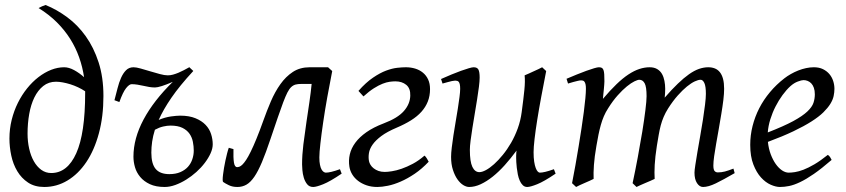

<svg xmlns="http://www.w3.org/2000/svg" viewBox="-20 -725 3372 765"><path d="M184.1 -35.6Q248.5 -35.6 283.9 -114.5Q319.3 -193.4 319.3 -354V-361.3Q306.2 -370.1 291 -377.2Q275.9 -384.3 260.3 -389.2Q244.6 -394 230 -396.7Q215.3 -399.4 203.1 -399.4Q173.8 -399.4 152.3 -382.3Q130.9 -365.2 116.9 -336.7Q103 -308.1 96.4 -270.8Q89.8 -233.4 89.8 -192.4Q89.8 -161.1 96.2 -132.8Q102.5 -104.5 114.7 -82.8Q127 -61 144.5 -48.3Q162.1 -35.6 184.1 -35.6ZM17.6 -172.9Q17.6 -211.4 26.6 -247.6Q35.6 -283.7 51.3 -315.2Q66.9 -346.7 87.9 -372.8Q108.9 -398.9 133.3 -417.7Q157.7 -436.5 183.8 -446.8Q210 -457 235.8 -457Q254.4 -457 275.4 -445.6Q296.4 -434.1 314.9 -417.5Q309.1 -457.5 295.4 -496.3Q281.7 -535.2 259.5 -570.3Q237.3 -605.5 206.1 -636.5Q174.8 -667.5 133.8 -692.9Q140.6 -696.8 147.9 -700Q155.3 -703.1 161.6 -705.1Q206.5 -687 248 -656.2Q289.6 -625.5 321.5 -580.8Q353.5 -536.1 372.8 -476.8Q392.1 -417.5 392.1 -342.3Q392.1 -260.7 374 -193.8Q356 -127 324 -79.3Q292 -31.7 249 -5.9Q206.1 20 156.2 20Q118.2 20 91.8 2.4Q65.4 -15.1 48.8 -43Q32.2 -70.8 24.9 -105.2Q17.6 -139.6 17.6 -172.9Z M512.2 -457Q522.9 -457 540.8 -451.9Q558.6 -446.8 578.4 -440.9Q598.1 -435.1 616.9 -429.9Q635.7 -424.8 648.4 -424.8Q658.7 -424.8 669.4 -427.7Q680.2 -430.7 691.2 -435.3Q702.1 -439.9 712.4 -445.3Q722.7 -450.7 732.4 -456.1L733.9 -457.5L750 -442.4L749.5 -441.9H750L749 -440.9Q695.8 -383.3 663.1 -335.7Q630.4 -288.1 612.3 -247.1Q624.5 -252.4 637 -255.9Q649.4 -259.3 660.6 -261Q671.9 -262.7 681.6 -263.4Q691.4 -264.2 697.8 -264.2Q733.9 -264.2 758.8 -253.9Q783.7 -243.7 799.1 -227.5Q814.5 -211.4 821 -190.9Q827.6 -170.4 827.6 -149.9Q827.6 -133.3 819.1 -114.3Q810.5 -95.2 796.1 -76.2Q781.7 -57.1 762.5 -39.8Q743.2 -22.5 721.9 -9.3Q700.7 3.9 678.5 12Q656.2 20 636.2 20Q601.1 20 577.1 8.8Q553.2 -2.4 538.6 -20Q523.9 -37.6 517.8 -58.8Q511.7 -80.1 511.7 -100.6Q511.7 -173.3 552 -248.8Q592.3 -324.2 668.5 -398.9Q642.6 -387.7 624.8 -382.1Q606.9 -376.5 597.7 -376.5Q586.4 -376.5 574.7 -378.4Q563 -380.4 551.3 -383.1Q539.6 -385.7 527.6 -387.7Q515.6 -389.6 504.4 -389.6Q495.1 -389.6 482.4 -373.8Q469.7 -357.9 455.6 -318.4L436 -325.7Q442.4 -349.1 448.2 -372.8Q454.1 -396.5 462.4 -415Q470.7 -433.6 482.4 -445.3Q494.1 -457 512.2 -457ZM659.2 -224.6Q646 -224.6 630.1 -220.9Q614.3 -217.3 597.2 -208Q589.4 -183.1 586.2 -160.6Q583 -138.2 583 -116.7Q583 -72.3 600.3 -51.8Q617.7 -31.2 654.8 -31.2Q680.2 -31.2 698.7 -39.3Q717.3 -47.4 729 -60.5Q740.7 -73.7 746.3 -90.6Q752 -107.4 752 -125Q752 -142.1 748.5 -159.9Q745.1 -177.7 735.1 -192.1Q725.1 -206.5 706.8 -215.6Q688.5 -224.6 659.2 -224.6Z M1183.6 -69.8Q1183.6 -107.9 1188.7 -149.2Q1193.8 -190.4 1201.2 -240.2Q1204.1 -258.8 1207 -279.1Q1210 -299.3 1212.9 -319.1Q1215.8 -338.9 1218 -357.2Q1220.2 -375.5 1221.7 -390.6H1181.2Q1167.5 -390.6 1158 -388.2Q1148.4 -385.7 1140.4 -378.2Q1132.3 -370.6 1125 -356.2Q1117.7 -341.8 1108.4 -317.4Q1099.1 -293 1086.9 -257.1Q1074.7 -221.2 1057.6 -170.9Q1039.1 -115.7 1023.7 -79.1Q1008.3 -42.5 993.2 -20.5Q978 1.5 961.9 10.7Q945.8 20 925.8 20Q906.2 20 891.8 12.9Q877.4 5.9 869.1 0Q867.2 -1.5 867.2 -9.5Q867.2 -17.6 868.7 -29.5Q870.1 -41.5 872.6 -56.2Q875 -70.8 878.2 -85.4Q881.3 -100.1 884.8 -113.5Q888.2 -127 891.6 -136.2L910.2 -130.9Q909.2 -95.7 912.1 -77.4Q915 -59.1 924.8 -59.1Q929.2 -59.1 934.3 -61Q939.5 -63 946 -69.3Q952.6 -75.7 960.7 -87.9Q968.8 -100.1 979 -120.8Q989.3 -141.6 1001.7 -171.9Q1014.2 -202.1 1029.3 -244.6Q1043 -283.2 1059.3 -321.3Q1075.7 -359.4 1097.2 -389.6Q1118.7 -419.9 1147 -438.5Q1175.3 -457 1213.9 -457H1287.6V-456.5L1303.7 -441.9Q1293.5 -390.1 1283.9 -337.2Q1274.4 -284.2 1267.6 -237.3Q1260.7 -190.4 1256.6 -153.6Q1252.4 -116.7 1252.4 -97.7Q1252.4 -80.1 1254.9 -68.4Q1257.3 -56.6 1261.2 -49.8Q1265.1 -43 1269.8 -40Q1274.4 -37.1 1278.3 -37.1Q1286.6 -37.1 1300.3 -40.3Q1314 -43.5 1334.5 -50.8L1341.3 -33.2Q1295.4 -2 1267.8 9Q1240.2 20 1228 20Q1212.4 20 1203.6 8.8Q1194.8 -2.4 1190.4 -17.3Q1186 -32.2 1184.8 -47.4Q1183.6 -62.5 1183.6 -69.8Z M1372.1 -61Q1368.2 -85.9 1373.8 -110.1Q1379.4 -134.3 1395.8 -156.5Q1412.1 -178.7 1439.9 -198.2Q1467.8 -217.8 1508.8 -233.4Q1564.5 -254.4 1589.1 -282.5Q1613.8 -310.5 1614.7 -343.8Q1615.7 -373 1598.6 -387Q1581.5 -400.9 1555.2 -400.9Q1545.4 -400.9 1532.7 -399.2Q1520 -397.5 1504.4 -391.4Q1488.8 -385.3 1469.7 -373.3Q1450.7 -361.3 1428.2 -340.8L1408.2 -362.8Q1438 -396.5 1466.1 -415.5Q1494.1 -434.6 1518.3 -443.6Q1542.5 -452.6 1562.5 -454.8Q1582.5 -457 1597.2 -457Q1616.7 -457 1634.3 -451.7Q1651.9 -446.3 1665 -435.5Q1678.2 -424.8 1685.8 -408.4Q1693.4 -392.1 1693.4 -370.1Q1693.4 -342.8 1684.6 -320.6Q1675.8 -298.3 1659.2 -279.8Q1642.6 -261.2 1617.7 -245.6Q1592.8 -230 1560.5 -216.3Q1522.5 -200.2 1499.5 -183.1Q1476.6 -166 1464.6 -148.9Q1452.6 -131.8 1450 -115Q1447.3 -98.1 1450.2 -83Q1451.7 -75.7 1456.3 -68.1Q1460.9 -60.5 1469 -54.2Q1477.1 -47.9 1488 -43.9Q1499 -40 1513.2 -40Q1523.9 -40 1541.5 -42.7Q1559.1 -45.4 1580.3 -52.7Q1601.6 -60.1 1625 -72.5Q1648.4 -85 1671.4 -105Q1675.8 -101.6 1680.7 -93.8Q1685.5 -85.9 1688 -80.6Q1660.6 -51.8 1632.1 -32.5Q1603.5 -13.2 1576.4 -1.5Q1549.3 10.3 1525.4 15.1Q1501.5 20 1483.4 20Q1460 20 1440.7 13.4Q1421.4 6.8 1407 -4.2Q1392.6 -15.1 1383.5 -30Q1374.5 -44.9 1372.1 -61Z M2036.6 -94.7V-105Q2036.6 -108.4 2036.9 -110.8Q2037.1 -113.3 2037.1 -116.2L2038.1 -125Q2015.1 -93.8 1991.2 -67.1Q1967.3 -40.5 1943.1 -21.2Q1918.9 -2 1895.3 9Q1871.6 20 1849.1 20Q1838.4 20 1825.9 12.5Q1813.5 4.9 1802.7 -10.3Q1792 -25.4 1784.7 -47.9Q1777.3 -70.3 1777.3 -100.1Q1777.3 -114.7 1780 -137.2Q1782.7 -159.7 1786.6 -185.5Q1790.5 -211.4 1795.4 -239.3Q1800.3 -267.1 1804.2 -292.5Q1808.1 -317.9 1810.8 -338.4Q1813.5 -358.9 1813.5 -371.1Q1813.5 -382.3 1812 -388.9Q1810.5 -395.5 1807.9 -398.7Q1805.2 -401.9 1801.5 -402.8Q1797.9 -403.8 1793.5 -403.8Q1789.1 -403.8 1780.8 -402.1Q1772.5 -400.4 1764.2 -397.9Q1754.4 -395.5 1743.2 -392.1L1737.3 -410.2Q1757.8 -419.4 1778.6 -428Q1799.3 -436.5 1816.9 -442.9Q1834.5 -449.2 1847.9 -453.1Q1861.3 -457 1867.2 -457Q1881.3 -457 1886.2 -447.8Q1891.1 -438.5 1891.1 -416Q1891.1 -401.9 1888.2 -378.9Q1885.3 -356 1880.9 -328.6Q1876.5 -301.3 1871.6 -272Q1866.7 -242.7 1862.3 -215.3Q1857.9 -188 1855 -165Q1852.1 -142.1 1852.1 -127.9Q1852.1 -81.1 1862.1 -60.1Q1872.1 -39.1 1890.1 -39.1Q1900.9 -39.1 1916.3 -47.4Q1931.6 -55.7 1948.7 -71Q1965.8 -86.4 1983.4 -107.9Q2001 -129.4 2016.4 -156Q2031.7 -182.6 2043 -213.6Q2054.2 -244.6 2058.6 -278.3Q2065.9 -332.5 2069.3 -366.9Q2072.8 -401.4 2070.3 -424.8Q2077.6 -427.7 2087.2 -432.1Q2096.7 -436.5 2106.4 -440.9Q2116.2 -445.3 2125.2 -449.5Q2134.3 -453.6 2140.1 -457L2156.2 -441.9Q2146 -390.1 2136.7 -340.3Q2127.4 -290.5 2120.6 -247.8Q2113.8 -205.1 2109.9 -171.4Q2106 -137.7 2106 -118.7Q2106 -96.2 2108.4 -80.8Q2110.8 -65.4 2114.5 -55.7Q2118.2 -45.9 2122.6 -41.5Q2127 -37.1 2130.9 -37.1Q2139.2 -37.1 2152.8 -40.3Q2166.5 -43.5 2187 -50.8L2193.8 -33.2Q2147.9 -2 2120.4 9Q2092.8 20 2080.6 20Q2070.3 20 2063 12.9Q2055.7 5.9 2050.8 -5.4Q2045.9 -16.6 2043.2 -30Q2040.5 -43.5 2039.1 -56.2Q2037.6 -68.8 2037.1 -79.3Q2036.6 -89.8 2036.6 -94.7Z M2907.2 -35.2Q2861.8 -8.8 2832 5.6Q2802.2 20 2781.2 20Q2767.1 20 2757.1 4.6Q2747.1 -10.7 2747.1 -37.1Q2747.1 -45.9 2750.5 -67.9Q2753.9 -89.8 2758.8 -119.4Q2763.7 -148.9 2769.8 -182.6Q2775.9 -216.3 2780.8 -248.3Q2785.6 -280.3 2789.1 -307.6Q2792.5 -335 2792.5 -351.1Q2792.5 -381.3 2786.4 -394.3Q2780.3 -407.2 2771.5 -407.2Q2762.2 -407.2 2748 -400.6Q2733.9 -394 2716.8 -380.1Q2699.7 -366.2 2680.4 -344.5Q2661.1 -322.8 2642.1 -293Q2631.3 -275.9 2624.3 -259.3Q2617.2 -242.7 2612.5 -224.9Q2607.9 -207 2604.5 -187.3Q2601.1 -167.5 2597.2 -144Q2590.3 -99.6 2588.6 -67.9Q2586.9 -36.1 2588.4 -12.2Q2581.5 -8.8 2571.8 -4.6Q2562 -0.5 2551.8 3.9Q2541.5 8.3 2532 12.5Q2522.5 16.6 2516.1 20L2500.5 4.9Q2511.2 -44.9 2521.2 -98.6Q2531.2 -152.3 2539.1 -200.4Q2546.9 -248.5 2551.5 -286.1Q2556.2 -323.7 2556.2 -341.8Q2556.2 -378.9 2548.6 -393.1Q2541 -407.2 2527.3 -407.2Q2521 -407.2 2507.8 -400.9Q2494.6 -394.5 2477.5 -380.6Q2460.4 -366.7 2441.2 -345.2Q2421.9 -323.7 2403.3 -293.9Q2393.1 -278.3 2386 -261.7Q2378.9 -245.1 2373.8 -226.8Q2368.7 -208.5 2364.5 -188Q2360.4 -167.5 2356.4 -144Q2348.6 -99.6 2346.4 -67.6Q2344.2 -35.6 2345.2 -12.2Q2338.9 -8.8 2329.3 -4.6Q2319.8 -0.5 2309.8 3.9Q2299.8 8.3 2290.5 12.5Q2281.2 16.6 2275.4 20L2259.3 4.9Q2266.1 -29.3 2272.7 -66.7Q2279.3 -104 2285.4 -141.1Q2291.5 -178.2 2296.9 -213.6Q2302.2 -249 2306.2 -279.3Q2310.1 -309.6 2312.3 -333.3Q2314.5 -356.9 2314.5 -371.1Q2314.5 -382.3 2313 -388.9Q2311.5 -395.5 2308.8 -399.2Q2306.2 -402.8 2302.7 -403.8Q2299.3 -404.8 2295.4 -404.8Q2290.5 -404.8 2282 -402.8Q2273.4 -400.9 2264.6 -398.4Q2254.4 -395.5 2243.2 -392.1L2237.3 -411.1Q2257.8 -419.9 2278.3 -428.2Q2298.8 -436.5 2316.4 -442.9Q2334 -449.2 2347.2 -453.1Q2360.4 -457 2366.2 -457Q2373.5 -457 2377.9 -454.6Q2382.3 -452.1 2384.5 -446Q2386.7 -439.9 2387.5 -429Q2388.2 -418 2388.2 -400.9Q2388.2 -395.5 2387.5 -387.5Q2386.7 -379.4 2386 -369.9Q2385.3 -360.4 2384 -350.1Q2382.8 -339.8 2382.3 -331.1Q2411.1 -365.2 2436.3 -389.4Q2461.4 -413.6 2484.1 -428.5Q2506.8 -443.4 2527.6 -450.2Q2548.3 -457 2568.4 -457Q2586.4 -457 2598.6 -449.7Q2610.8 -442.4 2617.7 -430.2Q2624.5 -418 2627.4 -402.6Q2630.4 -387.2 2630.4 -371.1Q2630.4 -361.8 2629.9 -354.2Q2629.4 -346.7 2628.4 -335.9Q2656.7 -368.7 2680.7 -391.6Q2704.6 -414.6 2725.3 -429.2Q2746.1 -443.8 2764.9 -450.4Q2783.7 -457 2802.2 -457Q2816.4 -457 2828.1 -452.4Q2839.8 -447.8 2848.1 -437.5Q2856.4 -427.2 2860.8 -410.9Q2865.2 -394.5 2865.2 -371.1Q2865.2 -352.5 2862.1 -326.4Q2858.9 -300.3 2854 -271Q2849.1 -241.7 2843.8 -210.9Q2838.4 -180.2 2833.5 -152.6Q2828.6 -125 2825.4 -102.3Q2822.3 -79.6 2822.3 -65.9Q2822.3 -49.3 2827.1 -43.7Q2832 -38.1 2840.3 -38.1Q2854.5 -38.1 2868.4 -41.7Q2882.3 -45.4 2902.3 -53.2Z M3129.4 -381.8Q3113.3 -367.2 3097.9 -346.2Q3082.5 -325.2 3070.1 -300.8Q3057.6 -276.4 3049.3 -249.8Q3041 -223.1 3039.1 -197.3Q3103 -222.2 3140.4 -242.4Q3177.7 -262.7 3196.8 -280.8Q3215.8 -298.8 3221.2 -315.4Q3226.6 -332 3226.6 -349.1Q3226.6 -364.3 3222.7 -375.2Q3218.8 -386.2 3212.4 -392.8Q3206.1 -399.4 3198 -402.6Q3189.9 -405.8 3181.6 -405.8Q3173.8 -405.8 3158.7 -400.1Q3143.6 -394.5 3129.4 -381.8ZM3304.7 -371.1Q3304.7 -357.4 3301.5 -342.3Q3298.3 -327.1 3288.3 -311Q3278.3 -294.9 3260.5 -277.3Q3242.7 -259.8 3213.1 -241Q3183.6 -222.2 3141.1 -201.9Q3098.6 -181.6 3039.6 -159.7Q3042.5 -132.3 3051 -109.9Q3059.6 -87.4 3071 -71.3Q3082.5 -55.2 3095.9 -46.1Q3109.4 -37.1 3122.6 -37.1Q3132.8 -37.1 3147.5 -39.3Q3162.1 -41.5 3181.4 -48.8Q3200.7 -56.2 3224.9 -70.3Q3249 -84.5 3278.3 -107.9Q3283.7 -105 3287.8 -98.4Q3292 -91.8 3293.5 -87.9Q3253.4 -53.2 3222.7 -32Q3191.9 -10.7 3167.7 0.7Q3143.6 12.2 3124.3 16.1Q3105 20 3087.4 20Q3071.3 20 3050.8 11Q3030.3 2 3012.2 -17.8Q2994.1 -37.6 2981.7 -69.6Q2969.2 -101.6 2969.2 -147.9Q2969.2 -186 2978.5 -222.9Q2987.8 -259.8 3005.1 -293.7Q3022.5 -327.6 3047.9 -357.9Q3073.2 -388.2 3105.5 -413.1Q3116.7 -421.9 3130.9 -429.9Q3145 -438 3160.4 -444.1Q3175.8 -450.2 3191.7 -453.6Q3207.5 -457 3222.7 -457Q3243.7 -457 3259 -449.5Q3274.4 -441.9 3284.7 -429.7Q3294.9 -417.5 3299.8 -402.1Q3304.7 -386.7 3304.7 -371.1Z"/></svg>

Font: Gentium Plus Cyr
Style: Italic
Weight: 400
Italic angle: -8°
Designer: J. Victor Gaultney, Annie Olsen, Iska Routamaa, Becca Hirsbrunner
Foundry: SIL International
Version: Version 5.000